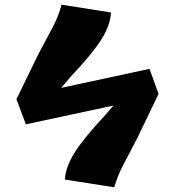

<svg xmlns="http://www.w3.org/2000/svg" viewBox="-20 -780 745 817"><path d="M50 -358 144 -551Q182 -622 205.5 -666.5Q229 -711 242 -760L452 -727Q450 -673 411 -611.5Q372 -550 284 -457L240 -406L616 -487L655 -380L654 -379L564 -192Q526 -120 503 -75.5Q480 -31 466 17L256 -16Q259 -70 298 -131.5Q337 -193 424 -286L463 -331L90 -251Z"/></svg>

Font: Fix15 Mono
Style: Bold
Weight: 700
Designer: Carrois Corporate & Edenspiekermann AG
Foundry: Carrois Corporate GbR & Edenspiekermann AG
Version: Version 3.206